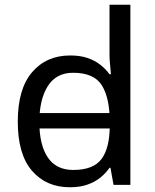

<svg xmlns="http://www.w3.org/2000/svg" viewBox="-20 -780 655 810"><path d="M104 -238V-303H480V-238ZM275 10Q175 10 115 -59.5Q55 -129 55 -267Q55 -405 115.5 -475.5Q176 -546 276 -546Q318 -546 349 -535.5Q380 -525 403 -507Q426 -489 442 -467H448Q447 -480 444.5 -505.5Q442 -531 442 -546V-760H530V0H459L446 -72H442Q426 -49 403 -30.5Q380 -12 348.5 -1Q317 10 275 10ZM289 -63Q374 -63 408.5 -109.5Q443 -156 443 -250V-266Q443 -366 410 -419.5Q377 -473 288 -473Q217 -473 181.5 -416.5Q146 -360 146 -265Q146 -169 181.5 -116Q217 -63 289 -63Z"/></svg>

Font: lsinhala05
Style: Book
Weight: 400
Designer: Jelle Bosma - Monotype Design Team
Foundry: Monotype Imaging Inc.
Version: Version 2.003